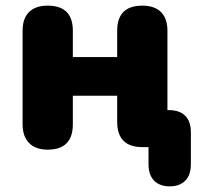

<svg xmlns="http://www.w3.org/2000/svg" viewBox="-20 -521 709 680"><path d="M581 139Q546 139 526 119Q506 99 506 60V0H484Q395 0 395 -90V-182H238V-81Q238 9 149 9Q106 9 83 -14.5Q60 -38 60 -81V-412Q60 -456 83 -478.5Q106 -501 149 -501Q238 -501 238 -412V-319H395V-412Q395 -501 484 -501Q527 -501 550 -478.5Q573 -456 573 -412V-131H578Q616 -131 636 -111Q656 -91 656 -53V60Q656 99 636 119Q616 139 581 139Z"/></svg>

Font: Chiron GoRound TC H
Style: Regular
Weight: 900
Designer: Ryoko NISHIZUKA 西塚涼子 (kana, bopomofo & ideographs); Paul D. Hunt (Latin, Greek & Cyrillic); Sandoll Communications 산돌커뮤니
Foundry: Adobe
Version: Version 1.000;hotconv 1.1.1;makeotfexe 2.6.0